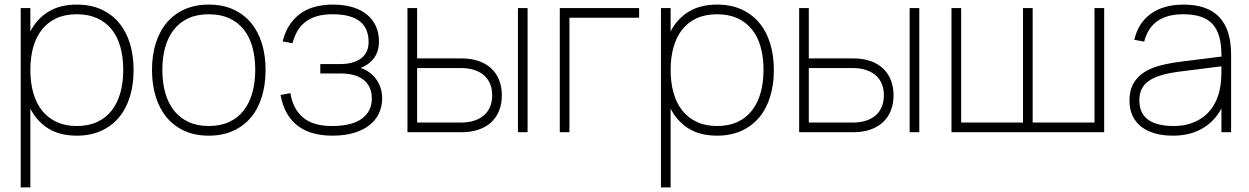

<svg xmlns="http://www.w3.org/2000/svg" viewBox="-20 -575 5434 835"><path d="M70 240V-540H112V-438.5Q140.5 -493.5 190.8 -524.2Q241 -555 314 -555Q374.5 -555 420.5 -534Q466.5 -513 497.8 -475.5Q529 -438 545 -385.8Q561 -333.5 561 -271Q561 -207 544.8 -154.2Q528.5 -101.5 497 -64Q465.5 -26.5 419.5 -5.8Q373.5 15 314 15Q240 15 190 -16.2Q140 -47.5 112 -102.5V240ZM314 -27Q365 -27 403 -44.8Q441 -62.5 466 -94.8Q491 -127 503.5 -171.8Q516 -216.5 516 -271Q516 -326 503.5 -370.8Q491 -415.5 465.8 -447Q440.5 -478.5 402.5 -495.8Q364.5 -513 314 -513Q262.5 -513 224.5 -495.2Q186.5 -477.5 161.5 -445.2Q136.5 -413 124.2 -368.8Q112 -324.5 112 -271Q112 -216 124.8 -171Q137.5 -126 163 -94Q188.5 -62 226.2 -44.5Q264 -27 314 -27Z M888 15Q828 15 782 -6Q736 -27 704.5 -65Q673 -103 657 -155.5Q641 -208 641 -271Q641 -335 657.5 -387.2Q674 -439.5 705.5 -476.8Q737 -514 783 -534.5Q829 -555 888 -555Q948.5 -555 994.5 -534Q1040.5 -513 1071.8 -475.5Q1103 -438 1119 -385.8Q1135 -333.5 1135 -271Q1135 -207 1118.8 -154.2Q1102.5 -101.5 1071 -64Q1039.5 -26.5 993.5 -5.8Q947.5 15 888 15ZM888 -27Q939 -27 977 -44.8Q1015 -62.5 1040 -94.8Q1065 -127 1077.5 -171.8Q1090 -216.5 1090 -271Q1090 -326 1077.5 -370.8Q1065 -415.5 1039.8 -447Q1014.5 -478.5 976.5 -495.8Q938.5 -513 888 -513Q836.5 -513 798.5 -495.2Q760.5 -477.5 735.5 -445.2Q710.5 -413 698.2 -368.8Q686 -324.5 686 -271Q686 -216 698.8 -171Q711.5 -126 737 -94Q762.5 -62 800.2 -44.5Q838 -27 888 -27Z M1426 15Q1383.5 15 1346.2 5.8Q1309 -3.5 1279.5 -24.5Q1250 -45.5 1229.5 -79.2Q1209 -113 1200 -162L1243 -170Q1253.5 -102 1297.2 -64.5Q1341 -27 1424 -27Q1510 -27 1553.5 -58.8Q1597 -90.5 1597 -146Q1597 -176.5 1586.2 -197.2Q1575.5 -218 1557 -231Q1538.5 -244 1513.8 -249.8Q1489 -255.5 1461 -255.5H1373V-296.5H1461Q1488 -296.5 1510.5 -302.5Q1533 -308.5 1549.2 -320.2Q1565.5 -332 1574.2 -350Q1583 -368 1583 -392Q1583 -420 1574.5 -442.2Q1566 -464.5 1547.2 -480.2Q1528.5 -496 1498.8 -504.5Q1469 -513 1426 -513Q1384.5 -513 1355 -503.5Q1325.5 -494 1305 -477.2Q1284.5 -460.5 1272 -437.5Q1259.5 -414.5 1252 -387L1209 -395Q1221 -441 1243 -471.8Q1265 -502.5 1293.8 -521Q1322.5 -539.5 1356.8 -547.2Q1391 -555 1428 -555Q1476 -555 1513.2 -543.8Q1550.5 -532.5 1576 -511.5Q1601.5 -490.5 1614.8 -461Q1628 -431.5 1628 -395Q1628 -350 1605.5 -321Q1583 -292 1548 -279.5Q1566.5 -274 1583.5 -262.2Q1600.5 -250.5 1613.5 -233.8Q1626.5 -217 1634.2 -195.2Q1642 -173.5 1642 -148Q1642 -111.5 1627.8 -81.5Q1613.5 -51.5 1585.8 -30Q1558 -8.5 1518 3.2Q1478 15 1426 15Z M2232.5 0V-540H2274.5V0ZM1986.5 0H1752V-540H1794V-321H1986.5Q2028.5 -321 2061.2 -309.8Q2094 -298.5 2116.5 -277.5Q2139 -256.5 2150.8 -226.8Q2162.5 -197 2162.5 -160.5Q2162.5 -124 2150.8 -94.2Q2139 -64.5 2116.5 -43.5Q2094 -22.5 2061.2 -11.2Q2028.5 0 1986.5 0ZM1985 -42Q2019 -42 2044.2 -50.8Q2069.5 -59.5 2086.5 -75Q2103.5 -90.5 2112 -112.5Q2120.5 -134.5 2120.5 -160.5Q2120.5 -187 2112 -208.8Q2103.5 -230.5 2086.5 -246Q2069.5 -261.5 2044.2 -270.2Q2019 -279 1985 -279H1794V-42Z M2414.5 0V-540H2759.5V-498H2456.5V0Z M2854.5 240V-540H2896.5V-438.5Q2925 -493.5 2975.2 -524.2Q3025.5 -555 3098.5 -555Q3159 -555 3205 -534Q3251 -513 3282.2 -475.5Q3313.5 -438 3329.5 -385.8Q3345.5 -333.5 3345.5 -271Q3345.5 -207 3329.2 -154.2Q3313 -101.5 3281.5 -64Q3250 -26.5 3204 -5.8Q3158 15 3098.5 15Q3024.5 15 2974.5 -16.2Q2924.5 -47.5 2896.5 -102.5V240ZM3098.5 -27Q3149.5 -27 3187.5 -44.8Q3225.5 -62.5 3250.5 -94.8Q3275.5 -127 3288 -171.8Q3300.5 -216.5 3300.5 -271Q3300.5 -326 3288 -370.8Q3275.5 -415.5 3250.2 -447Q3225 -478.5 3187 -495.8Q3149 -513 3098.5 -513Q3047 -513 3009 -495.2Q2971 -477.5 2946 -445.2Q2921 -413 2908.8 -368.8Q2896.5 -324.5 2896.5 -271Q2896.5 -216 2909.2 -171Q2922 -126 2947.5 -94Q2973 -62 3010.8 -44.5Q3048.5 -27 3098.5 -27Z M3936 0V-540H3978V0ZM3690 0H3455.5V-540H3497.5V-321H3690Q3732 -321 3764.8 -309.8Q3797.5 -298.5 3820 -277.5Q3842.5 -256.5 3854.2 -226.8Q3866 -197 3866 -160.5Q3866 -124 3854.2 -94.2Q3842.5 -64.5 3820 -43.5Q3797.5 -22.5 3764.8 -11.2Q3732 0 3690 0ZM3688.5 -42Q3722.5 -42 3747.8 -50.8Q3773 -59.5 3790 -75Q3807 -90.5 3815.5 -112.5Q3824 -134.5 3824 -160.5Q3824 -187 3815.5 -208.8Q3807 -230.5 3790 -246Q3773 -261.5 3747.8 -270.2Q3722.5 -279 3688.5 -279H3497.5V-42Z M4118 -540H4160V-42H4429V-540H4471V-42H4740V-540H4782V0H4118Z M5128 -555Q5334 -555 5334 -338V0H5292V-103.5Q5261.5 -46 5207.8 -15.5Q5154 15 5081.5 15Q5036.5 15 5001.5 4.8Q4966.5 -5.5 4942 -25Q4917.5 -44.5 4904.8 -73Q4892 -101.5 4892 -137.5Q4892 -182 4909 -211.8Q4926 -241.5 4956 -260.8Q4986 -280 5027.2 -290.5Q5068.5 -301 5116.5 -307L5292 -329V-334Q5292 -381.5 5282.5 -415.2Q5273 -449 5252.8 -470.8Q5232.5 -492.5 5201 -502.8Q5169.5 -513 5126 -513Q4986 -513 4956 -394L4913 -402Q4930.5 -476.5 4985.8 -515.8Q5041 -555 5128 -555ZM5116.5 -264.5Q5067 -258.5 5032.5 -248.5Q4998 -238.5 4976.2 -223.2Q4954.5 -208 4944.8 -187Q4935 -166 4935 -137.5Q4935 -83 4972.5 -55Q5010 -27 5084.5 -27Q5126.5 -27 5161.2 -39Q5196 -51 5222.2 -73.8Q5248.5 -96.5 5265.2 -129.5Q5282 -162.5 5288 -204Q5291 -224 5291.5 -246.2Q5292 -268.5 5292 -286.5Z"/></svg>

Font: Vela Sans ExtLt
Style: Regular
Weight: 200
Designer: Principal design: Mikhail Sharanda - project Manrope.
Design modification: Ravid Balaliev
Foundry: Mikhail Sharanda
Version: Version 1.001